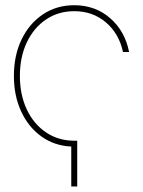

<svg xmlns="http://www.w3.org/2000/svg" viewBox="-20 -543 537 721"><path d="M270 -14.6V157.2H247.6V7.3Q184.1 4.4 135.5 -30.5Q86.9 -65.4 59.6 -124.3Q32.2 -183.1 32.2 -257.8Q32.2 -335 61 -394.8Q89.8 -454.6 141.1 -489Q192.4 -523.4 258.8 -523.4Q337.4 -523.4 393.3 -475.1Q449.2 -426.8 464.8 -347.7H441.9Q426.8 -417.5 377.4 -459.2Q328.1 -501 258.8 -501Q199.2 -501 153.1 -470Q106.9 -439 80.8 -384Q54.7 -329.1 54.7 -257.8Q54.7 -186.5 80.8 -131.6Q106.9 -76.7 153.1 -45.7Q199.2 -14.6 258.8 -14.6Z"/></svg>

Font: Inter Display Thin
Style: Regular
Weight: 100
Designer: Rasmus Andersson
Foundry: rsms
Version: Version 4.000;git-a52131595